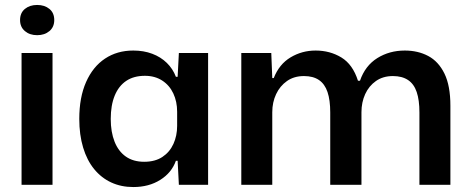

<svg xmlns="http://www.w3.org/2000/svg" viewBox="-20 -746 1896 775"><path d="M67 0V-532H192V0ZM130 -604Q100 -604 80.5 -620.5Q61 -637 61 -665Q61 -694 80.5 -710Q100 -726 130 -726Q160 -726 179.5 -710Q199 -694 199 -665Q199 -637 179.5 -620.5Q160 -604 130 -604Z M518 9Q469 9 429 -9.5Q389 -28 360 -63.5Q331 -99 315.5 -150.5Q300 -202 300 -266Q300 -353 327.5 -415Q355 -477 404 -509.5Q453 -542 518 -542Q560 -542 594.5 -529Q629 -516 653.5 -492Q678 -468 690 -436H697L702 -532H820V0H702L697 -97H690Q673 -49 627 -20Q581 9 518 9ZM562 -93Q606 -93 635.5 -112.5Q665 -132 680 -165Q695 -198 695 -238V-295Q695 -336 679.5 -369Q664 -402 634.5 -421Q605 -440 565 -440Q520 -440 489.5 -419.5Q459 -399 443 -360Q427 -321 427 -266Q427 -213 442.5 -174Q458 -135 488 -114Q518 -93 562 -93Z M954 0V-532H1075L1079 -431H1085Q1107 -487 1153 -514.5Q1199 -542 1254 -542Q1312 -542 1358 -514Q1404 -486 1425 -420H1433Q1454 -481 1503 -511.5Q1552 -542 1614 -542Q1667 -542 1708.5 -520Q1750 -498 1774 -449Q1798 -400 1798 -319V0H1673V-292Q1673 -342 1662 -374.5Q1651 -407 1627 -423Q1603 -439 1566 -439Q1526 -439 1497.5 -419Q1469 -399 1454 -366Q1439 -333 1439 -293V0H1313V-292Q1313 -342 1302 -374.5Q1291 -407 1267.5 -423Q1244 -439 1207 -439Q1167 -439 1138.5 -419Q1110 -399 1094.5 -366Q1079 -333 1079 -293V0Z"/></svg>

Font: Mona Sans ExtraLight SemiBold
Style: Regular
Weight: 600
Version: Version 2.000